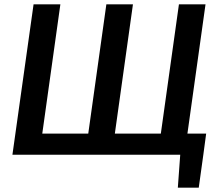

<svg xmlns="http://www.w3.org/2000/svg" viewBox="-20 -710 1019 881"><path d="M840 -97 923 -690H801L718 -97H507L590 -690H468L385 -97H174L257 -690H134L37 0H807L796 151H892L913 0L926 -97Z"/></svg>

Font: Exo 2 Semi Bold
Style: Italic
Weight: 600
Italic angle: -8°
Designer: Natanael Gama
Version: Version 1.001;PS 001.001;hotconv 1.0.88;makeotf.lib2.5.64775